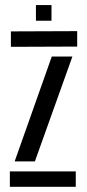

<svg xmlns="http://www.w3.org/2000/svg" viewBox="-20 -720 336 740"><path d="M22 -539.5V-599L277.5 -600V-540.5ZM36.5 -98 179.5 -502H259L114.5 -98ZM18 0V-59.5H272V0ZM118.5 -640V-700.5H178.5V-640Z"/></svg>

Font: Big Shoulders Stencil Display Medium
Style: Regular
Weight: 500
Designer: Patric King
Foundry: XO Type Co
Version: Version 1.000